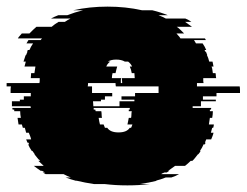

<svg xmlns="http://www.w3.org/2000/svg" viewBox="-30 -550 745 580"><path d="M694 -289Q695 -284 695 -279Q695 -274 695 -269H624V-259H583V-249H622V-244H577V-229H552V-224H608Q608 -221 607 -219H604V-214H613V-213Q613 -209 612.5 -204Q612 -199 611 -194H604L601 -174H616Q616 -170 614 -164H611Q610 -160 609 -156.5Q608 -153 607 -149H615Q614 -144 612 -139Q610 -134 608 -129H593L589 -119H591Q589 -115 589 -114H585Q581 -104 574 -94H576Q575 -92 573 -89Q571 -86 569 -84H568L556 -69Q555 -68 554 -67Q553 -66 551 -64H546Q542 -60 538 -56.5Q534 -53 529 -49H499L478 -34H482Q480 -33 478 -32Q476 -31 474 -29H467Q465 -28 462 -27Q459 -26 457 -24H511Q506 -21 500 -18.5Q494 -16 488 -14H471Q464 -11 456 -8.5Q448 -6 440 -4H444Q432 -1 419 1.5Q406 4 392 6H423Q407 8 390 9Q373 10 355 10Q336 10 319.5 9Q303 8 286 6H254Q241 4 227.5 1.5Q214 -1 202 -4H199Q191 -6 183.5 -8.5Q176 -11 168 -14H184Q179 -16 173 -18.5Q167 -21 162 -24H108L99 -29H106L97 -34H93Q81 -42 72 -49H102Q98 -53 94 -56.5Q90 -60 86 -64H91Q90 -66 89 -67Q88 -68 86 -69L74 -84H75L68 -94H66Q59 -104 55 -114H58Q56 -118 56 -119H53L49 -129H64Q63 -134 61 -139Q59 -144 57 -149H49Q48 -153 47 -156.5Q46 -160 45 -164H39L36 -174H26L23 -194H33Q32 -199 31.5 -204Q31 -209 31 -213V-214H13V-219H8Q8 -221 7.5 -222Q7 -223 7 -224H63Q63 -227 62 -229H6V-244H30V-249H42V-259H63V-269H2Q2 -274 2 -279Q2 -284 3 -289H-10V-299H89Q90 -302 90 -307V-314H63Q63 -318 63.5 -321.5Q64 -325 64 -329H74L77 -349H44Q45 -353 46 -356.5Q47 -360 48 -364H41Q43 -369 44.5 -374.5Q46 -380 48 -384H49Q50 -386 51 -389Q52 -392 53 -394H52Q52 -395 54 -399H59Q63 -409 70 -419H50L56 -429H93Q94 -431 97 -434H24Q26 -438 29.5 -441.5Q33 -445 36 -449H59Q64 -454 69.5 -459.5Q75 -465 80 -469H126Q135 -477 147 -484H166Q170 -487 174.5 -489.5Q179 -492 183 -494H124Q133 -499 146 -504H173Q196 -513 221 -519H191Q240 -530 295 -530Q350 -530 399 -519H430Q455 -513 477 -504H449Q462 -499 471 -494H530Q535 -492 539.5 -489.5Q544 -487 548 -484H529L550 -469H504Q510 -465 515.5 -459.5Q521 -454 526 -449H503Q506 -445 509.5 -441.5Q513 -438 515 -434H589L592 -429H556L562 -419H582Q589 -409 593 -399H588Q590 -395 590 -394H592L596 -384H595Q597 -380 599 -374.5Q601 -369 602 -364H612L615 -349H609Q611 -345 611.5 -339.5Q612 -334 613 -329H621Q622 -325 622 -321.5Q622 -318 623 -314H584V-307Q584 -302 585 -299H565V-289ZM310 -329Q309 -325 308.5 -321.5Q308 -318 308 -314H336Q335 -311 335 -308Q335 -305 335 -302V-299H339V-302Q339 -305 338.5 -308Q338 -311 338 -314H377Q377 -318 376.5 -321.5Q376 -325 376 -329H368Q367 -335 365.5 -340Q364 -345 362 -349H369Q365 -358 357 -364H347Q337 -370 321 -370Q305 -370 296 -364H303Q299 -361 296 -357.5Q293 -354 291 -349H324Q323 -345 321.5 -340Q320 -335 319 -329ZM378 -269H449V-289H320Q319 -293 319 -299H236Q236 -293 235 -289H248V-269H309V-259H287V-249H275V-244H251Q251 -240 251.5 -236.5Q252 -233 252 -229H331V-244H376V-249H337V-259H378ZM362 -219V-224H253V-219H258V-218Q258 -217 258.5 -216Q259 -215 259 -214H276Q277 -209 277 -204Q277 -199 278 -194H268Q270 -181 272 -174H283Q285 -168 287 -164H294Q303 -150 328 -150Q353 -150 362 -164H366Q367 -166 368 -168.5Q369 -171 370 -174H355Q356 -179 357 -183.5Q358 -188 359 -194H366Q367 -199 367 -204Q367 -209 368 -214H359V-219Z"/></svg>

Font: Rubik Glitch
Style: Regular
Weight: 400
Designer: Hubert and Fischer, NaN
Foundry: Hubert and Fischer, NaN
Version: Version 2.200